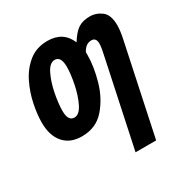

<svg xmlns="http://www.w3.org/2000/svg" viewBox="-181 -704 1049 1090"><g transform="rotate(-30 344.0 -159.0)"><path d="M531 240 656 -350Q667 -401 667 -437Q667 -505 632.5 -531.5Q598 -558 555 -558Q511 -558 481 -539.5Q451 -521 418 -468Q381 -558 278 -558Q206 -558 156 -518Q106 -478 76 -417Q46 -356 32.5 -290Q19 -224 19 -172Q19 -86 61 -38Q103 10 179 10Q272 10 328.5 -55Q385 -120 410.5 -210Q436 -300 436 -375Q436 -387 436 -393Q458 -436 496 -436Q527 -436 527 -397Q527 -382 523 -360Q519 -338 514 -316L396 240ZM154 -170Q154 -217 166.5 -281.5Q179 -346 203 -395Q227 -444 260 -444Q301 -444 301 -376Q301 -330 288 -265.5Q275 -201 251 -152.5Q227 -104 195 -104Q154 -104 154 -170Z"/></g></svg>

Font: Noto Sans UI Condensed ExtraBold
Style: Italic
Weight: 800
Width: 3
Designer: Monotype Design Team
Foundry: Monotype Imaging Inc.
Version: 1.001